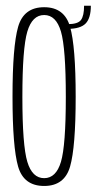

<svg xmlns="http://www.w3.org/2000/svg" viewBox="-20 -628 332 652"><path d="M130 3.5Q60.5 3.5 41.5 -62.5Q22.5 -128.5 22.5 -299.5Q22.5 -470 41.5 -536.8Q60.5 -603.5 130 -603.5Q199 -603.5 218 -536.8Q237 -470 237 -299.5Q237 -128.5 218 -62.5Q199 3.5 130 3.5ZM130 -23Q170.5 -23 187 -78.5Q203.5 -134 203.5 -299Q203.5 -464.5 187 -520.8Q170.5 -577 130 -577Q89.5 -577 72.8 -520.8Q56 -464.5 56 -299Q56 -134 72.8 -78.5Q89.5 -23 130 -23ZM210 -546Q244.5 -546 255 -560.2Q265.5 -574.5 265.5 -608.5H288.5Q288.5 -566.5 270.8 -548.2Q253 -530 210 -530Z"/></svg>

Font: Anybody Condensed ExtraLight
Style: Regular
Weight: 200
Width: 3
Designer: Tyler Finck
Foundry: Etcetera Type Company
Version: Version 1.010; ttfautohint (v1.8.3) -l 8 -r 50 -G 200 -x 14 